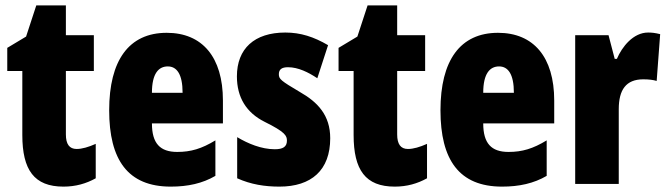

<svg xmlns="http://www.w3.org/2000/svg" viewBox="-20 -684 2483 714"><path d="M265 -130C238 -130 225 -148 225 -184V-420H329V-553H225V-664H115L77 -548L7 -506V-420H63V-182C63 -52 107 10 216 10C261 10 300 -1 336 -21V-149C309 -137 285 -130 265 -130Z M600 -562C459 -562 386 -459 386 -274C386 -90 455 10 615 10C679 10 733 -2 781 -30V-162C730 -131 690 -119 639 -119C575 -119 545 -151 545 -225H809V-310C809 -472 732 -562 600 -562ZM604 -437C637 -437 659 -409 659 -339H545C545 -411 570 -437 604 -437Z M1208 -170C1208 -255 1162 -304 1095 -342C1024 -384 1017 -390 1017 -408C1017 -426 1028 -434 1051 -434C1089 -434 1127 -415 1160 -393L1200 -516C1147 -547 1098 -563 1041 -563C926 -563 861 -503 861 -400C861 -322 896 -265 964 -231C1041 -193 1047 -179 1047 -161C1047 -138 1032 -129 1002 -129C952 -129 902 -150 862 -174V-21C913 2 965 10 1019 10C1138 10 1208 -51 1208 -170Z M1497 -130C1470 -130 1457 -148 1457 -184V-420H1561V-553H1457V-664H1347L1309 -548L1239 -506V-420H1295V-182C1295 -52 1339 10 1448 10C1493 10 1532 -1 1568 -21V-149C1541 -137 1517 -130 1497 -130Z M1832 -562C1691 -562 1618 -459 1618 -274C1618 -90 1687 10 1847 10C1911 10 1965 -2 2013 -30V-162C1962 -131 1922 -119 1871 -119C1807 -119 1777 -151 1777 -225H2041V-310C2041 -472 1964 -562 1832 -562ZM1836 -437C1869 -437 1891 -409 1891 -339H1777C1777 -411 1802 -437 1836 -437Z M2390 -563C2335 -563 2293 -510 2274 -465H2266L2243 -553H2119V0H2281V-278C2281 -350 2308 -389 2372 -389C2393 -389 2409 -387 2422 -383L2435 -557C2415 -562 2403 -563 2390 -563Z"/></svg>

Font: Noto Sans Oriya ExtCond Blk
Style: Regular
Weight: 900
Width: 2
Designer: Amélie Bonet and Sol Matas
Foundry: Google LLC
Version: Version 2.006